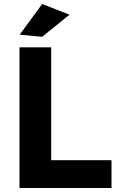

<svg xmlns="http://www.w3.org/2000/svg" viewBox="-20 -936 592 956"><path d="M189.9 -916 326.2 -862.8 189.9 -752.9 78.1 -763.2ZM77.1 -700.2H234.9V-138.2H535.2V0H77.1Z"/></svg>

Font: Montserrat arm SemiBold
Style: Regular
Weight: 600
Designer: Julieta Ulanovsky
Foundry: Julieta Ulanovsky
Version: Version 6.000;PS 006.000;hotconv 1.0.88;makeotf.lib2.5.64775